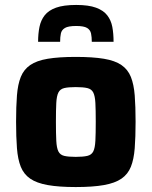

<svg xmlns="http://www.w3.org/2000/svg" viewBox="-20 -748 613 776"><path d="M286 8Q218 8 173 0Q128 -8 102 -26Q76 -44 64 -74Q52 -104 48.5 -149Q45 -194 45 -256Q45 -318 48.5 -362.5Q52 -407 64 -437Q76 -467 102 -485Q128 -503 173 -510.5Q218 -518 286 -518Q355 -518 400 -510.5Q445 -503 471 -485Q497 -467 509 -437Q521 -407 524.5 -362.5Q528 -318 528 -256Q528 -194 524.5 -149Q521 -104 509 -74Q497 -44 471 -26Q445 -8 400 0Q355 8 286 8ZM286 -114Q316 -114 333 -118Q350 -122 357 -136Q364 -150 365.5 -179Q367 -208 367 -256Q367 -304 365.5 -332Q364 -360 357 -374Q350 -388 333 -392Q316 -396 286 -396Q256 -396 239.5 -392Q223 -388 216 -374Q209 -360 207.5 -332Q206 -304 206 -256Q206 -208 207.5 -179Q209 -150 216 -136Q223 -122 239.5 -118Q256 -114 286 -114ZM288 -728Q338 -728 368 -717Q398 -706 413.5 -686Q429 -666 434 -639Q439 -612 439 -579H351Q351 -598 348 -612.5Q345 -627 332 -635Q319 -643 288 -643Q256 -643 242.5 -635Q229 -627 226 -612.5Q223 -598 223 -579H134Q134 -612 139.5 -639Q145 -666 160.5 -686Q176 -706 206.5 -717Q237 -728 288 -728Z"/></svg>

Font: Saira Thin
Style: Bold
Weight: 700
Version: Version 1.101